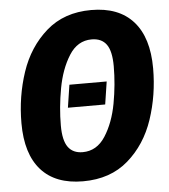

<svg xmlns="http://www.w3.org/2000/svg" viewBox="-52 -760 729 826"><g transform="rotate(-5 312.0 -347.5)"><path d="M616 -440Q616 -325 581 -220.5Q546 -116 469 -49Q392 18 274 18Q155 18 93 -51.5Q31 -121 31 -254Q31 -369 66 -473.5Q101 -578 178 -645.5Q255 -713 372 -713Q491 -713 553.5 -643Q616 -573 616 -440ZM199 -229Q199 -165 220 -136Q241 -107 283 -107Q344 -107 381 -164.5Q418 -222 433 -303.5Q448 -385 448 -464Q448 -529 427 -558Q406 -587 363 -587Q302 -587 265.5 -529Q229 -471 214 -389Q199 -307 199 -229ZM397 -303H236L251 -401H412Z"/></g></svg>

Font: Fira Sans Condensed ExtraBold
Style: Italic
Weight: 800
Width: 3
Italic angle: -8°
Designer: bBox Type GmbH & Carrois Corporate GbR & Edenspiekermann AG
Foundry: bBox Type GmbH & Carrois Corporate GbR & Edenspiekermann AG
Version: Version 4.301